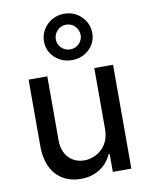

<svg xmlns="http://www.w3.org/2000/svg" viewBox="-93 -917 776 993"><g transform="rotate(-10 295.0 -420.5)"><path d="M418.3 -225.1C418.3 -161.2 387.4 -119.7 346.6 -99.4C326.3 -89.1 305.8 -84.2 285.5 -84.2C218.8 -84.2 171.5 -133.2 171.5 -208.8V-545.5H73.2V-198.5C73.2 -107.6 105.5 -46.9 159.1 -16C185.7 -0.7 216.6 7.1 251.1 7.1C333.5 7.1 388.5 -36.6 413.7 -93.8H419.4V0H516.7V-545.5H418.3ZM313.2 -605.8C360.4 -605.8 400.2 -628.9 422.9 -665.1C433.9 -683.2 439.6 -703.5 439.6 -725.9C439.6 -771 415.5 -810 377.5 -832.7C358.3 -843.8 337 -849.4 313.2 -849.4C265.3 -849.4 225.1 -824.9 202.8 -787.6C191.4 -768.8 185.7 -748.2 185.7 -725.9C185.7 -680.8 209.9 -643.1 248.6 -621.8C267.8 -611.2 289.4 -605.8 313.2 -605.8ZM313.2 -661.9C275.2 -661.9 247.9 -693.2 247.9 -725.9C247.9 -759.9 275.2 -791.9 313.2 -791.9C351.2 -792.3 378.6 -759.9 378.6 -725.9C378.6 -693.2 351.2 -661.9 313.2 -661.9Z"/></g></svg>

Font: Inter 465
Style: Regular
Weight: 400
Designer: Rasmus Andersson
Foundry: rsms
Version: Version 3.019;Glyphs 3.1.2 (3151)